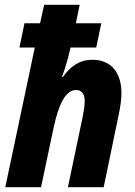

<svg xmlns="http://www.w3.org/2000/svg" viewBox="-20 -780 562 800"><path d="M2 0H151L203 -246C224 -345 253 -405 297 -405C319 -405 333 -390 333 -359C333 -337 328 -311 323 -286L263 0H412L474 -299C481 -331 486 -365 486 -392C486 -475 445 -531 365 -531C313 -531 274 -505 242 -459H238C248 -486 261 -524 274 -582H381L402 -683H296L312 -760H164L147 -683H82L61 -582H125Z"/></svg>

Font: Noto Sans Display SemiCondensed Extra
Style: Italic
Weight: 800
Width: 4
Italic angle: -12°
Designer: Monotype Design Team
Foundry: Monotype Imaging Inc.
Version: Version 1.900